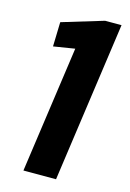

<svg xmlns="http://www.w3.org/2000/svg" viewBox="-110 -757 551 813"><g transform="rotate(15 166.0 -351.0)"><path d="M220 0H77L164 -615L205 -563L62 -540L65 -647L247 -702H319Z"/></g></svg>

Font: Pathway Extreme Condensed
Style: Bold Italic
Weight: 700
Width: 3
Italic angle: -8°
Version: Version 1.001;gftools[0.9.26]